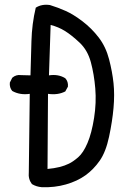

<svg xmlns="http://www.w3.org/2000/svg" viewBox="-20 -792 540 800"><path d="M154 -12Q131 -14 113 -25Q97 -46 100 -74L104 -401Q63 -395 31 -413Q19 -427 21 -448L31 -468Q47 -482 68 -479L107 -478Q109 -548 111 -620.5Q113 -693 129 -760Q154 -776 188 -771Q221 -761 253.5 -746.5Q286 -732 324 -703Q362 -674 391.5 -635.5Q421 -597 434.5 -545Q448 -493 453 -445.5Q458 -398 453 -342Q448 -286 434.5 -222.5Q421 -159 395.5 -122.5Q370 -86 336 -61.5Q302 -37 254.5 -23.5Q207 -10 154 -12ZM267 -110Q284 -118 305.5 -136.5Q327 -155 344.5 -196Q362 -237 372 -300.5Q382 -364 377 -423.5Q372 -483 358.5 -533Q345 -583 311.5 -614.5Q278 -646 250.5 -663Q223 -680 191 -688L184 -478Q223 -484 252 -466Q265 -452 263 -431L252 -411Q221 -395 180 -401L178 -88Q233 -93 267 -110Z"/></svg>

Font: NaniFont Regular
Style: Regular
Weight: 400
Designer: Nanigashitei
Version: Version 1.036